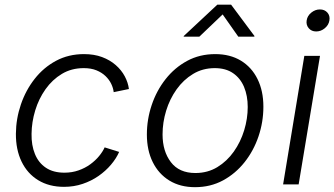

<svg xmlns="http://www.w3.org/2000/svg" viewBox="-20 -776 1407 808"><path d="M249.5 10.3Q186.5 10.3 140.9 -17.6Q95.2 -45.4 70.8 -95.9Q46.4 -146.5 46.9 -213.4Q47.4 -276.4 67.9 -336.4Q88.4 -396.5 126 -444.3Q163.6 -492.2 216.1 -520.3Q268.6 -548.3 333.5 -548.3Q376 -548.3 409.4 -535.9Q442.9 -523.4 467 -502.2Q491.2 -481 505.1 -454.8Q519 -428.7 522.5 -401.4L458.5 -388.2Q456.5 -405.8 448 -423.3Q439.5 -440.9 424.1 -455.8Q408.7 -470.7 386 -480Q363.3 -489.3 332.5 -489.3Q280.8 -489.3 240.5 -465.1Q200.2 -440.9 171.6 -400.6Q143.1 -360.4 128.2 -311.3Q113.3 -262.2 112.8 -212.9Q111.8 -165 127 -127.9Q142.1 -90.8 173.1 -70.1Q204.1 -49.3 251 -49.3Q283.2 -49.3 310.8 -59.1Q338.4 -68.8 360.1 -84.7Q381.8 -100.6 397.2 -119.4Q412.6 -138.2 420.4 -155.8L481.4 -136.7Q469.2 -108.9 447 -82.8Q424.8 -56.6 394.8 -35.6Q364.7 -14.6 327.9 -2.2Q291 10.3 249.5 10.3Z M800.8 11.7Q738.3 11.7 692.9 -16.1Q647.5 -43.9 622.8 -93.8Q598.1 -143.6 598.1 -210Q598.1 -273.4 618.4 -334Q638.7 -394.5 676.8 -442.9Q714.8 -491.2 767.6 -519.8Q820.3 -548.3 885.7 -548.3Q948.2 -548.3 993.7 -520.8Q1039.1 -493.2 1063.7 -443.4Q1088.4 -393.6 1088.4 -327.1Q1088.4 -262.7 1067.9 -202.1Q1047.4 -141.6 1009.3 -93.5Q971.2 -45.4 918.5 -16.8Q865.7 11.7 800.8 11.7ZM802.2 -47.9Q854 -47.9 894.8 -72.8Q935.5 -97.7 964.1 -138.2Q992.7 -178.7 1007.6 -227.8Q1022.5 -276.9 1022.5 -325.7Q1022.5 -373 1007.1 -409.9Q991.7 -446.8 960.9 -468Q930.2 -489.3 883.8 -489.3Q833 -489.3 792.5 -464.8Q752 -440.4 723.1 -399.9Q694.3 -359.4 679.2 -310.1Q664.1 -260.7 664.1 -210.4Q664.1 -139.6 699 -93.8Q733.9 -47.9 802.2 -47.9ZM818.8 -621.6H752.9L753.4 -624.5L894.5 -756.3H952.6L1050.8 -624.5L1050.3 -621.6H982.9L917 -715.3Z M1171.4 0 1260.7 -541H1326.7L1236.8 0ZM1310.5 -643.6Q1291 -643.6 1279.3 -657.2Q1267.6 -670.9 1270.5 -689.9Q1273.4 -709.5 1290 -722.9Q1306.6 -736.3 1326.2 -736.3Q1346.2 -736.3 1357.9 -722.9Q1369.6 -709.5 1366.2 -689.9Q1363.3 -670.9 1346.9 -657.2Q1330.6 -643.6 1310.5 -643.6Z"/></svg>

Font: Inter 17pt Light
Style: Italic
Weight: 300
Italic angle: -9.3988°
Version: Version 4.001;git-66647c0bb